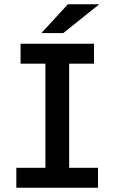

<svg xmlns="http://www.w3.org/2000/svg" viewBox="-20 -900 540 905"><path d="M423 -694V-600H306V-109H442V-15H57V-109H194V-600H77V-694ZM300 -880H448L278 -744H175Z"/></svg>

Font: D2Coding
Style: Bold
Weight: 700
Monospace: yes
Designer: Yong-Rak Park; Jeong-Hwan Yoon; Sang-Min Lee;
Foundry: NHN Corporation
Version: Version 1.3.2; Build 20180524